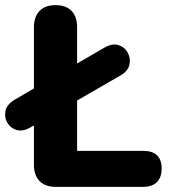

<svg xmlns="http://www.w3.org/2000/svg" viewBox="-64 -727 663 747"><path d="M54 -231Q24 -214 0 -221.5Q-24 -229 -36 -250.5Q-48 -272 -42.5 -296.5Q-37 -321 -7 -339L68 -383V-621Q68 -662 90 -684.5Q112 -707 152 -707Q193 -707 214.5 -684.5Q236 -662 236 -621V-480L343 -542Q373 -559 397 -551.5Q421 -544 433 -522Q445 -500 439.5 -475Q434 -450 404 -433L236 -336V-140H493Q565 -140 565 -71Q565 -37 546.5 -18.5Q528 0 493 0H153Q112 0 90 -22.5Q68 -45 68 -85V-239Z"/></svg>

Font: Chiron GoRound TC EB
Style: Regular
Weight: 700
Designer: Ryoko NISHIZUKA 西塚涼子 (kana, bopomofo & ideographs); Paul D. Hunt (Latin, Greek & Cyrillic); Sandoll Communications 산돌커뮤니
Foundry: Adobe
Version: Version 1.000;hotconv 1.1.1;makeotfexe 2.6.0